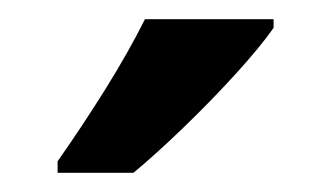

<svg xmlns="http://www.w3.org/2000/svg" viewBox="-20 -786 345 200"><path d="M265 -757Q251 -737 225.5 -709Q200 -681 171 -653Q142 -625 119 -606H40V-618Q66 -655 90 -693.5Q114 -732 131 -766H265Z"/></svg>

Font: Noto Sans Myanmar Condensed SemiBold
Style: Regular
Weight: 600
Width: 3
Designer: Monotype Design Team
Foundry: Monotype Imaging Inc.
Version: Version 2.107; ttfautohint (v1.8.4.7-5d5b)